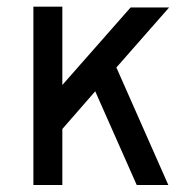

<svg xmlns="http://www.w3.org/2000/svg" viewBox="-20 -544 573 567"><path d="M78.6 2.4V-524.4H164.1V-293L365.7 -522H479.5L323.7 -344.7L477.1 2.4H383.8L261.2 -274.4L164.1 -163.1V2.4Z"/></svg>

Font: Proletarsk
Style: Regular
Weight: 400
Designer: Peter Wiegel, original typeface by Carl Albert Fahrenwaldt 1901
Foundry: Peter Wiegel
Version: Version 1.000 2010 initial release